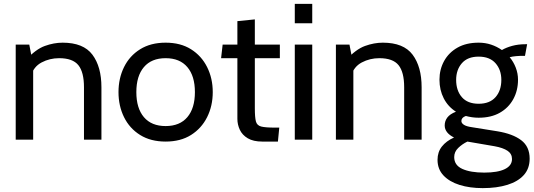

<svg xmlns="http://www.w3.org/2000/svg" viewBox="-20 -720 2751 990"><path d="M61 0V-490H131L149 -396L114 -411Q164 -466 211 -483Q258 -500 303 -500Q410 -500 456.5 -438Q503 -376 503 -270V0H413V-270Q413 -348 384 -384Q355 -420 285 -420Q236 -420 194.5 -398Q153 -376 140 -329L151 -384V0Z M834 10Q757 10 702.5 -24Q648 -58 619.5 -116Q591 -174 591 -245Q591 -316 619.5 -374Q648 -432 702.5 -466Q757 -500 834 -500Q911 -500 965 -466Q1019 -432 1048 -374Q1077 -316 1077 -245Q1077 -174 1048 -116Q1019 -58 965 -24Q911 10 834 10ZM834 -70Q907 -70 946 -116Q985 -162 985 -245Q985 -328 946 -374Q907 -420 834 -420Q761 -420 722 -374Q683 -328 683 -245Q683 -162 722 -116Q761 -70 834 -70Z M1332 10Q1286 10 1257.5 -7Q1229 -24 1216.5 -51Q1204 -78 1204 -107V-420H1120L1128 -490H1204V-611L1294 -620V-490H1423V-420H1294V-162Q1294 -115 1299.5 -94Q1305 -73 1327 -67.5Q1349 -62 1397 -62H1420L1413 10Z M1500 0V-490H1590V0ZM1500 -600V-700H1590V-600Z M1712 0V-490H1782L1800 -396L1765 -411Q1815 -466 1862 -483Q1909 -500 1954 -500Q2061 -500 2107.5 -438Q2154 -376 2154 -270V0H2064V-270Q2064 -348 2035 -384Q2006 -420 1936 -420Q1887 -420 1845.5 -398Q1804 -376 1791 -329L1802 -384V0Z M2469 250Q2402 250 2349.5 233.5Q2297 217 2266.5 184.5Q2236 152 2236 104Q2236 64 2258.5 35.5Q2281 7 2321 -11Q2297 -23 2285 -38.5Q2273 -54 2273 -73Q2273 -96 2286.5 -114Q2300 -132 2331 -144Q2290 -170 2268 -213Q2246 -256 2246 -309Q2246 -362 2270 -405.5Q2294 -449 2339 -474.5Q2384 -500 2448 -500Q2482 -500 2512 -490Q2542 -480 2568 -462Q2590 -475 2621 -483.5Q2652 -492 2690 -492Q2692 -492 2694 -492Q2696 -492 2698 -492L2687 -432Q2681 -432 2675.5 -432Q2670 -432 2664 -432Q2659 -432 2641 -430.5Q2623 -429 2608 -425Q2628 -401 2639.5 -371Q2651 -341 2651 -309Q2651 -253 2626.5 -208.5Q2602 -164 2557 -138.5Q2512 -113 2448 -113Q2430 -113 2413.5 -115.5Q2397 -118 2382 -122Q2359 -114 2359 -96Q2359 -85 2372 -76.5Q2385 -68 2414 -64L2545 -43Q2624 -30 2667.5 3Q2711 36 2711 98Q2711 149 2681 182.5Q2651 216 2596.5 233Q2542 250 2469 250ZM2477 170Q2546 170 2583 152Q2620 134 2620 100Q2620 73 2597 57.5Q2574 42 2530 34L2390 10Q2363 23 2342.5 43Q2322 63 2322 90Q2322 132 2364 151Q2406 170 2477 170ZM2448 -185Q2505 -185 2535 -219Q2565 -253 2565 -308Q2565 -360 2535 -394Q2505 -428 2448 -428Q2391 -428 2361.5 -394Q2332 -360 2332 -308Q2332 -253 2361.5 -219Q2391 -185 2448 -185Z"/></svg>

Font: Cabin VF Beta
Style: Regular
Weight: 400
Designer: Pablo Impallari
Foundry: Pablo Impallari. http://www.impallari.com Igino Marini. http://www.ikern.com
Version: Version 2.200